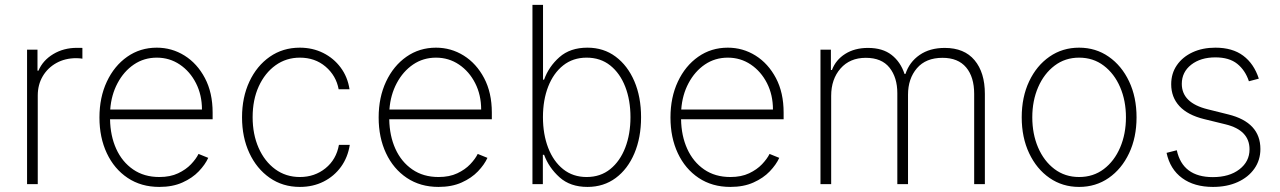

<svg xmlns="http://www.w3.org/2000/svg" viewBox="-20 -747 5194 779"><path d="M89.8 0V-545.5H132.1V-460.2H136Q153.8 -502.1 196 -527.5Q238.3 -552.9 292.3 -552.9Q298.3 -552.9 303.8 -552.9Q309.3 -552.9 314.3 -552.6V-508.9Q310 -509.6 304.2 -510.3Q298.3 -511 289.8 -511Q244.3 -511 209 -491.5Q173.7 -471.9 153.4 -437.7Q133.2 -403.4 133.2 -359.4V0Z M626.4 11.4Q552.6 11.4 497.9 -25.2Q443.2 -61.8 413.4 -125.4Q383.5 -188.9 383.5 -270.2Q383.5 -351.9 413.5 -415.8Q443.5 -479.8 496.1 -516.7Q548.7 -553.6 616.1 -553.6Q677.2 -553.6 728.7 -521.5Q780.2 -489.3 811.4 -430.2Q842.7 -371.1 842.7 -290.1V-263.1H426.5Q427.6 -196 451.5 -143.1Q475.5 -90.2 520.1 -59.5Q564.6 -28.8 626.4 -28.8Q670.8 -28.8 702.6 -43.9Q734.4 -58.9 755 -80.6Q775.6 -102.3 785.5 -122.5L824.9 -106.5Q812.5 -79.2 786.4 -51.8Q760.3 -24.5 720.3 -6.6Q680.4 11.4 626.4 11.4ZM427.2 -302.6H799.4Q799.4 -361.9 775.2 -409.4Q751.1 -457 709.5 -485.1Q668 -513.1 616.1 -513.1Q564.3 -513.1 523.3 -485.3Q482.2 -457.4 456.9 -409.6Q431.5 -361.9 427.2 -302.6Z M1196.7 11.4Q1127.1 11.4 1074.2 -25.6Q1021.3 -62.5 991.7 -126.2Q962 -190 962 -271Q962 -351.9 991.8 -415.8Q1021.7 -479.8 1074.6 -516.7Q1127.5 -553.6 1196.4 -553.6Q1248.2 -553.6 1291 -532.3Q1333.8 -511 1362 -473.2Q1390.3 -435.4 1398.1 -384.9H1354Q1343.8 -440 1301 -476.6Q1258.2 -513.1 1196.7 -513.1Q1141.3 -513.1 1098 -482.1Q1054.7 -451 1029.8 -396.5Q1005 -342 1005 -271.7Q1005 -202.4 1029.1 -147.4Q1053.3 -92.3 1096.6 -60.5Q1139.9 -28.8 1196.7 -28.8Q1256.7 -28.8 1300.6 -64.3Q1344.5 -99.8 1355.1 -159.1H1399.1Q1391.3 -108.7 1363.6 -70.3Q1335.9 -32 1293 -10.3Q1250 11.4 1196.7 11.4Z M1759.2 11.4Q1685.4 11.4 1630.7 -25.2Q1576 -61.8 1546.2 -125.4Q1516.3 -188.9 1516.3 -270.2Q1516.3 -351.9 1546.3 -415.8Q1576.3 -479.8 1628.9 -516.7Q1681.5 -553.6 1748.9 -553.6Q1810 -553.6 1861.5 -521.5Q1913 -489.3 1944.2 -430.2Q1975.5 -371.1 1975.5 -290.1V-263.1H1559.3Q1560.4 -196 1584.3 -143.1Q1608.3 -90.2 1652.9 -59.5Q1697.4 -28.8 1759.2 -28.8Q1803.6 -28.8 1835.4 -43.9Q1867.2 -58.9 1887.8 -80.6Q1908.4 -102.3 1918.3 -122.5L1957.7 -106.5Q1945.3 -79.2 1919.2 -51.8Q1893.1 -24.5 1853.2 -6.6Q1813.2 11.4 1759.2 11.4ZM1560 -302.6H1932.2Q1932.2 -361.9 1908 -409.4Q1883.9 -457 1842.3 -485.1Q1800.8 -513.1 1748.9 -513.1Q1697.1 -513.1 1656.1 -485.3Q1615.1 -457.4 1589.7 -409.6Q1564.3 -361.9 1560 -302.6Z M2140.3 0V-727.3H2183.2V-423.7H2187.5Q2206.3 -476.6 2249.8 -515.1Q2293.3 -553.6 2363.3 -553.6Q2429 -553.6 2477.8 -517.2Q2526.6 -480.8 2553.8 -417.3Q2581 -353.7 2581 -271.3Q2581 -188.9 2554 -125Q2527 -61.1 2478.2 -24.9Q2429.3 11.4 2363.6 11.4Q2293.7 11.4 2250.4 -27.5Q2207 -66.4 2187.5 -119H2182.5V0ZM2182.9 -271.7Q2182.9 -202.1 2204.2 -147Q2225.5 -92 2265.1 -60.4Q2304.7 -28.8 2360.1 -28.8Q2416.2 -28.8 2456 -60.9Q2495.7 -93 2516.9 -148.1Q2538 -203.1 2538 -271.7Q2538 -340.2 2516.9 -394.9Q2495.7 -449.6 2456 -481.4Q2416.2 -513.1 2360.1 -513.1Q2304.7 -513.1 2265.1 -481.7Q2225.5 -450.3 2204.2 -395.8Q2182.9 -341.3 2182.9 -271.7Z M2943.2 11.4Q2869.3 11.4 2814.6 -25.2Q2759.9 -61.8 2730.1 -125.4Q2700.3 -188.9 2700.3 -270.2Q2700.3 -351.9 2730.3 -415.8Q2760.3 -479.8 2812.9 -516.7Q2865.4 -553.6 2932.9 -553.6Q2994 -553.6 3045.5 -521.5Q3096.9 -489.3 3128.2 -430.2Q3159.4 -371.1 3159.4 -290.1V-263.1H2743.3Q2744.3 -196 2768.3 -143.1Q2792.3 -90.2 2836.8 -59.5Q2881.4 -28.8 2943.2 -28.8Q2987.6 -28.8 3019.4 -43.9Q3051.1 -58.9 3071.7 -80.6Q3092.3 -102.3 3102.3 -122.5L3141.7 -106.5Q3129.3 -79.2 3103.2 -51.8Q3077.1 -24.5 3037.1 -6.6Q2997.2 11.4 2943.2 11.4ZM2744 -302.6H3116.1Q3116.1 -361.9 3092 -409.4Q3067.8 -457 3026.3 -485.1Q2984.7 -513.1 2932.9 -513.1Q2881 -513.1 2840 -485.3Q2799 -457.4 2773.6 -409.6Q2748.2 -361.9 2744 -302.6Z M3308.9 0V-545.5H3351.2V-463.1H3355.5Q3371.1 -504.3 3409.4 -528.4Q3447.8 -552.6 3501.8 -552.6Q3561.1 -552.6 3597.5 -524.1Q3633.9 -495.7 3649.9 -447.1H3653.8Q3669.7 -495.4 3711.1 -524Q3752.5 -552.6 3813.2 -552.6Q3892.4 -552.6 3934.1 -502.7Q3975.9 -452.8 3975.9 -366.1V0H3932.5V-366.1Q3932.5 -434.7 3899.9 -473.5Q3867.2 -512.4 3804 -512.4Q3736.5 -512.4 3700.3 -470.2Q3664.1 -427.9 3664.1 -362.6V0H3620.7V-369Q3620.7 -432.5 3589 -472.5Q3557.2 -512.4 3492.9 -512.4Q3428.3 -512.4 3390.3 -469.1Q3352.3 -425.8 3352.3 -358V0Z M4358.3 11.4Q4290.8 11.4 4238.3 -25Q4185.7 -61.4 4155.5 -125.4Q4125.4 -189.3 4125.4 -271Q4125.4 -353 4155.5 -416.9Q4185.7 -480.8 4238.3 -517.2Q4290.8 -553.6 4358.3 -553.6Q4425.8 -553.6 4478.3 -517Q4530.9 -480.5 4561.1 -416.7Q4591.3 -353 4591.3 -271Q4591.3 -189.3 4561.1 -125.4Q4530.9 -61.4 4478.3 -25Q4425.8 11.4 4358.3 11.4ZM4358.3 -28.8Q4415.8 -28.8 4458.5 -61.1Q4501.1 -93.4 4524.7 -148.4Q4548.3 -203.5 4548.3 -271Q4548.3 -338.4 4524.7 -393.3Q4501.1 -448.2 4458.3 -480.6Q4415.5 -513.1 4358.3 -513.1Q4301.5 -513.1 4258.7 -480.6Q4215.9 -448.2 4192.1 -393.3Q4168.3 -338.4 4168.3 -271Q4168.3 -203.5 4191.9 -148.4Q4215.6 -93.4 4258.3 -61.1Q4301.1 -28.8 4358.3 -28.8Z M5087.4 -427.9 5047.2 -417.3Q5032.3 -462 4999.8 -488.1Q4967.3 -514.2 4911.2 -514.2Q4851.2 -514.2 4813 -484.4Q4774.9 -454.5 4774.9 -406.6Q4774.9 -329.5 4880 -303.6L4963.8 -282.7Q5093.8 -250.4 5093.8 -142.4Q5093.8 -97.3 5069.2 -62.5Q5044.7 -27.7 5001.4 -8.2Q4958.1 11.4 4901.3 11.4Q4825.3 11.4 4776.3 -24.5Q4727.3 -60.4 4713.1 -126.8L4754.6 -137.4Q4778.4 -28.4 4900.9 -28.4Q4967.7 -28.4 5008.7 -60Q5049.7 -91.6 5049.7 -141Q5049.7 -218.8 4952.4 -242.5L4865.4 -263.8Q4798.7 -280.2 4765.3 -316.4Q4731.9 -352.6 4731.9 -405.2Q4731.9 -449.2 4755 -482.6Q4778.1 -516 4818.5 -534.8Q4859 -553.6 4911.2 -553.6Q4980.5 -553.6 5024.1 -521Q5067.8 -488.3 5087.4 -427.9Z"/></svg>

Font: Inter Extra Light BETA
Style: Regular
Weight: 200
Designer: Rasmus Andersson
Foundry: rsms
Version: Version 3.011;git-f93a4a705